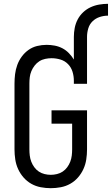

<svg xmlns="http://www.w3.org/2000/svg" viewBox="-20 -978 586 1006"><path d="M246 8Q220 8 193.5 3Q167 -2 144 -15Q121 -28 103.5 -48Q86 -68 75 -92Q64 -116 60 -142.5Q56 -169 56 -195V-540Q56 -565 59 -589.5Q62 -614 70.5 -637.5Q79 -661 94 -681.5Q109 -702 129.5 -716.5Q150 -731 174.5 -737Q199 -743 224 -743Q245 -743 266.5 -739Q288 -735 307 -725Q326 -715 341 -699.5Q356 -684 367 -666V-785Q367 -808 371.5 -831.5Q376 -855 387 -876Q398 -897 415.5 -913.5Q433 -930 454.5 -940Q476 -950 499.5 -954Q523 -958 546 -958V-896Q524 -896 502.5 -889Q481 -882 465 -866.5Q449 -851 442.5 -829Q436 -807 436 -785V-539H367V-555Q367 -579 360 -602Q353 -625 336.5 -642Q320 -659 297 -666Q274 -673 250 -673Q234 -673 217 -669.5Q200 -666 186 -657Q172 -648 161.5 -634.5Q151 -621 144.5 -605.5Q138 -590 136 -573.5Q134 -557 134 -540V-195Q134 -179 136 -162.5Q138 -146 144 -130.5Q150 -115 160 -101.5Q170 -88 183.5 -79Q197 -70 213.5 -66Q230 -62 246 -62Q262 -62 278.5 -66Q295 -70 308.5 -79Q322 -88 332 -101.5Q342 -115 348 -130.5Q354 -146 356 -162.5Q358 -179 358 -195V-330H250V-400H436V-195Q436 -169 432 -142.5Q428 -116 417 -92Q406 -68 388.5 -48Q371 -28 348 -15Q325 -2 298.5 3Q272 8 246 8Z"/></svg>

Font: Huly
Style: Regular
Weight: 400
Designer: Belleve Invis
Foundry: Belleve Invis
Version: Version 33.2.5; ttfautohint (v1.8.4)